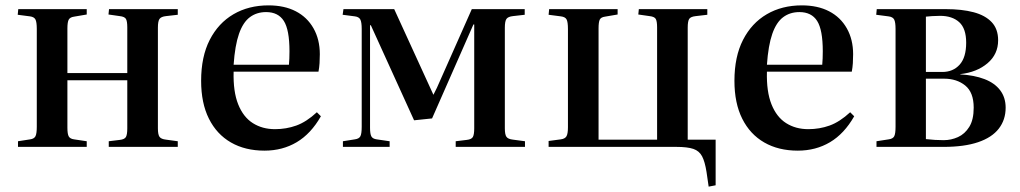

<svg xmlns="http://www.w3.org/2000/svg" viewBox="-20 -547 3800 715"><path d="M47 0V-21L92 -28Q107 -30 112 -39.5Q117 -49 117 -75V-439Q117 -465 112 -474.5Q107 -484 92 -486L46 -492L48 -513H303V-493L256 -485Q241 -483 236 -474Q231 -465 231 -441V-275H454V-445Q454 -468 449 -476.5Q444 -485 426 -487L384 -493L386 -513H642V-492L598 -487Q580 -485 574 -476.5Q568 -468 568 -444V-69Q568 -46 574 -37.5Q580 -29 598 -27L642 -21V0H385V-21L426 -26Q444 -28 449 -37Q454 -46 454 -69V-248H231V-71Q231 -48 236 -39Q241 -30 256 -28L303 -21V0Z M965 14Q893 14 840 -16.5Q787 -47 758 -105Q729 -163 729 -246Q729 -336 761 -398.5Q793 -461 849.5 -494Q906 -527 980 -527Q1039 -527 1081.5 -505Q1124 -483 1147.5 -441.5Q1171 -400 1171 -345Q1171 -328 1170 -312Q1169 -296 1166 -280H850Q848 -206 867 -158.5Q886 -111 921.5 -88.5Q957 -66 1004 -66Q1046 -66 1083.5 -79.5Q1121 -93 1160 -129L1175 -114Q1138 -49 1085 -17.5Q1032 14 965 14ZM850 -306H1056Q1057 -317 1057.5 -329.5Q1058 -342 1058 -356Q1058 -436 1037 -469Q1016 -502 971 -502Q936 -502 910.5 -483Q885 -464 870 -421Q855 -378 850 -306Z M1257 0V-21L1301 -28Q1317 -30 1322 -39.5Q1327 -49 1327 -75V-439Q1327 -464 1322 -474Q1317 -484 1302 -486L1256 -492L1259 -513H1448L1594 -194L1607 -220L1737 -513H1934V-492L1890 -487Q1872 -485 1866 -476.5Q1860 -468 1860 -444V-69Q1860 -46 1866 -37.5Q1872 -29 1890 -27L1935 -21V0H1677V-21L1718 -26Q1736 -28 1741 -37Q1746 -46 1746 -69V-456H1743L1589 -106L1522 -99L1361 -453H1358V-71Q1358 -48 1363 -39Q1368 -30 1383 -28L1431 -21V0Z M2619 148 2611 93Q2605 55 2594.5 35Q2584 15 2562 7.5Q2540 0 2499 0H2023V-22L2068 -28Q2084 -30 2089.5 -39.5Q2095 -49 2095 -73V-439Q2095 -465 2090 -474.5Q2085 -484 2069 -486L2023 -492L2025 -513H2280V-493L2233 -485Q2218 -483 2213.5 -474Q2209 -465 2209 -441V-27H2427V-445Q2427 -468 2422 -476.5Q2417 -485 2399 -487L2357 -493L2359 -513H2614V-492L2571 -487Q2552 -485 2546.5 -476.5Q2541 -468 2541 -444V-27H2645V143Z M2951 14Q2879 14 2826 -16.5Q2773 -47 2744 -105Q2715 -163 2715 -246Q2715 -336 2747 -398.5Q2779 -461 2835.5 -494Q2892 -527 2966 -527Q3025 -527 3067.5 -505Q3110 -483 3133.5 -441.5Q3157 -400 3157 -345Q3157 -328 3156 -312Q3155 -296 3152 -280H2836Q2834 -206 2853 -158.5Q2872 -111 2907.5 -88.5Q2943 -66 2990 -66Q3032 -66 3069.5 -79.5Q3107 -93 3146 -129L3161 -114Q3124 -49 3071 -17.5Q3018 14 2951 14ZM2836 -306H3042Q3043 -317 3043.5 -329.5Q3044 -342 3044 -356Q3044 -436 3023 -469Q3002 -502 2957 -502Q2922 -502 2896.5 -483Q2871 -464 2856 -421Q2841 -378 2836 -306Z M3244 0V-21L3289 -28Q3305 -30 3310 -39.5Q3315 -49 3315 -75V-439Q3315 -464 3310 -474Q3305 -484 3289 -486L3243 -492L3245 -513H3502Q3562 -513 3605.5 -501.5Q3649 -490 3673 -464.5Q3697 -439 3697 -397Q3697 -345 3657.5 -311.5Q3618 -278 3556 -271V-270Q3608 -267 3646 -252.5Q3684 -238 3704.5 -211Q3725 -184 3725 -146Q3725 -101 3699.5 -68Q3674 -35 3622.5 -17.5Q3571 0 3494 0ZM3494 -25Q3522 -25 3547.5 -36.5Q3573 -48 3589.5 -74.5Q3606 -101 3606 -146Q3606 -203 3574.5 -228.5Q3543 -254 3496 -254H3428V-29Q3446 -27 3462 -26Q3478 -25 3494 -25ZM3428 -279H3489Q3529 -279 3553.5 -306Q3578 -333 3578 -388Q3578 -441 3552 -464.5Q3526 -488 3481 -488Q3465 -488 3451 -487Q3437 -486 3428 -485Z"/></svg>

Font: Literata 60pt Medium
Style: Regular
Weight: 500
Designer: Latin by Veronika Burian and Jose Scaglione. Greek by Irene Vlachou. Cyrillic by Vera Evstafieva.
Foundry: TypeTogether
Version: Version 3.103;gftools[0.9.29]